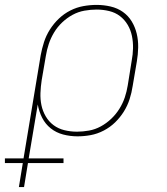

<svg xmlns="http://www.w3.org/2000/svg" viewBox="-63 -548 683 783"><path d="M14 215 30 117H-43V98H33L103 -323Q108 -350 116.5 -376.5Q125 -403 140.5 -427.5Q156 -452 177 -472Q198 -492 223.5 -505Q249 -518 276.5 -523Q304 -528 331 -528Q360 -528 388 -521.5Q416 -515 438 -499.5Q460 -484 474 -461Q488 -438 494.5 -411Q501 -384 500.5 -355Q500 -326 495 -297L478 -197Q474 -170 465.5 -143.5Q457 -117 442 -93Q427 -69 406.5 -49Q386 -29 360 -15.5Q334 -2 307 3Q280 8 253 8Q223 8 194.5 0.5Q166 -7 144 -24.5Q122 -42 109 -67.5Q96 -93 91 -122L54 98H196V117H51L35 215ZM251 -11Q275 -11 300 -15.5Q325 -20 348 -32.5Q371 -45 390.5 -63.5Q410 -82 424 -104.5Q438 -127 446 -151Q454 -175 458 -200L474 -300Q479 -326 479.5 -351.5Q480 -377 475 -401.5Q470 -426 457.5 -447Q445 -468 426 -482.5Q407 -497 382 -503Q357 -509 331 -509Q307 -509 281.5 -504.5Q256 -500 233 -487.5Q210 -475 190.5 -456.5Q171 -438 157.5 -415.5Q144 -393 136 -369Q128 -345 124 -320L107 -221Q103 -195 102 -169Q101 -143 106 -119Q111 -95 123.5 -73.5Q136 -52 155.5 -37.5Q175 -23 200 -17Q225 -11 251 -11Z"/></svg>

Font: Iosevka HT Thin Extended
Style: Italic
Weight: 100
Width: 7
Italic angle: -9°
Monospace: yes
Designer: Belleve Invis
Foundry: Belleve Invis
Version: Version 32.3.0; ttfautohint (v1.8.4)